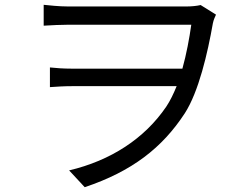

<svg xmlns="http://www.w3.org/2000/svg" viewBox="-20 -738 1040 800"><path d="M162 -718V-631C199 -633 233 -635 265 -635C333 -635 716 -635 777 -635C769 -578 757 -513 740 -452H277C246 -452 215 -454 188 -457V-375C218 -377 246 -379 280 -379H716C703 -347 689 -318 673 -294C582 -160 441 -69 268 -28L333 42C530 -24 656 -122 750 -266C808 -356 845 -516 867 -641C870 -656 876 -668 880 -677L816 -717C799 -713 777 -711 755 -711C705 -711 332 -711 265 -711C224 -711 183 -716 162 -718Z"/></svg>

Font: Noto Sans HK
Style: Regular
Weight: 400
Designer: Ryoko NISHIZUKA 西塚涼子 (kana, bopomofo & ideographs); Paul D. Hunt (Latin, Greek & Cyrillic); Sandoll Communications 산돌커뮤니
Foundry: Adobe
Version: Version 2.004;hotconv 1.0.118;makeotfexe 2.5.65603